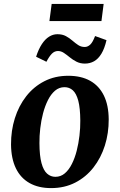

<svg xmlns="http://www.w3.org/2000/svg" viewBox="-20 -961 620 994"><path d="M333.3 -568.7Q400.2 -568.7 446.7 -542.7Q493.1 -516.7 517.8 -466.3Q542.4 -415.8 542.8 -342.8Q543.1 -271.6 522.9 -207.5Q502.6 -143.4 463.8 -93.8Q425.1 -44.2 369.6 -15.7Q314.2 12.8 244.5 12.8Q179.3 12.8 133 -13.2Q86.7 -39.3 62.2 -89.7Q37.8 -140.2 37.1 -212.6Q36.7 -284.6 56.9 -348.9Q77.1 -413.2 115.7 -462.6Q154.3 -512.1 209.4 -540.4Q264.4 -568.7 333.3 -568.7ZM314.1 -509.7Q286.2 -509.7 264.9 -491.6Q243.7 -473.4 228.3 -442.9Q212.9 -412.4 202.9 -374.5Q193 -336.7 188.4 -296.5Q183.8 -256.4 184.2 -219.6Q184.5 -154.5 194.9 -116.4Q205.3 -78.3 223.9 -62Q242.4 -45.6 266.8 -45.6Q294.5 -45.6 315.6 -63.6Q336.7 -81.6 352 -112.1Q367.4 -142.6 377.1 -180.6Q386.8 -218.6 391.4 -258.8Q396.1 -299.1 395.7 -336.4Q395.3 -401.9 385.2 -439.7Q375 -477.5 356.9 -493.6Q338.8 -509.7 314.1 -509.7ZM166.9 -667.3Q179.6 -706.6 196.6 -732.5Q213.6 -758.4 234.1 -771.1Q254.5 -783.9 277.2 -783.9Q302.9 -783.9 321.2 -774Q339.6 -764 354.7 -750.8Q369.7 -737.7 384.8 -727.7Q399.9 -717.8 418.6 -717.8Q434 -717.8 447.1 -730Q460.2 -742.3 472.2 -774.4L531.3 -753.1Q521.3 -709.6 504.9 -682.8Q488.6 -655.9 467 -643.8Q445.4 -631.8 419.4 -631.8Q395.2 -631.8 376 -641.6Q356.9 -651.3 341.1 -664.3Q325.4 -677.3 310.7 -687.1Q296.1 -696.9 280.1 -696.9Q262.5 -696.9 248.7 -683.2Q235 -669.5 220.3 -641.2ZM247.5 -940.8H516.6L505.2 -851.9H235.8Z"/></svg>

Font: Merriweather Light
Style: Italic
Weight: 300
Italic angle: -7.8°
Designer: Eben Sorkin
Foundry: Eben Sorkin
Version: Version 2.101